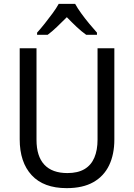

<svg xmlns="http://www.w3.org/2000/svg" viewBox="-20 -964 694 994"><path d="M572 -242Q572 -165 545 -108.5Q518 -52 463.5 -21Q409 10 325 10Q206 10 144 -57Q82 -124 82 -243V-714H169V-240Q169 -155 209.5 -111.5Q250 -68 329 -68Q383 -68 417.5 -88.5Q452 -109 468.5 -148Q485 -187 485 -241V-714H572ZM369 -944Q381 -922 400.5 -895Q420 -868 442 -841.5Q464 -815 482 -795V-784H426Q402 -801 376.5 -825Q351 -849 326 -875Q300 -849 275 -825Q250 -801 227 -784H172V-795Q191 -816 212 -842.5Q233 -869 252.5 -895.5Q272 -922 284 -944Z"/></svg>

Font: Noto Sans Devanagari SemiCondensed
Style: Regular
Weight: 400
Width: 4
Designer: Jelle Bosma - Monotype Design Team
Foundry: Monotype Imaging Inc.
Version: Version 2.006